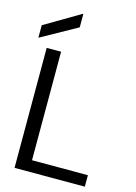

<svg xmlns="http://www.w3.org/2000/svg" viewBox="-145 -1010 767 1082"><g transform="rotate(15 238.0 -469.0)"><path d="M52 0V-700H136V-67H462V0ZM-8 -743V-816L199 -938H202V-860Z"/></g></svg>

Font: DM Sans 36pt
Style: Regular
Weight: 400
Designer: Colophon Foundry, Jonny Pinhorn
Foundry: Colophon Foundry
Version: Version 4.004;gftools[0.9.30]